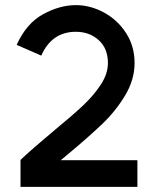

<svg xmlns="http://www.w3.org/2000/svg" viewBox="-20 -741 601 749"><path d="M189 -230Q262 -290 303.5 -329Q345 -368 373 -410.5Q401 -453 401 -495Q401 -552 365 -584.5Q329 -617 276 -617Q182 -617 141 -524L45 -566Q83 -650 148 -685.5Q213 -721 276 -721Q332 -721 385 -692.5Q438 -664 471.5 -612.5Q505 -561 505 -495Q505 -430 468 -368.5Q431 -307 378 -256.5Q325 -206 241 -136Q225 -122 217 -116H516V-12H60V-116H61L60 -117Q104 -159 189 -230Z"/></svg>

Font: SUIT SemiBold
Style: Regular
Weight: 600
Designer: Sunn Youn; Korean Glyphs from Source Han Sans (Sandoll Communications; Soo-young Jang, Joo-yeon Kang)
Foundry: Sunn
Version: Version 1.140